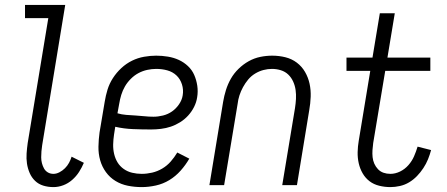

<svg xmlns="http://www.w3.org/2000/svg" viewBox="-20 -755 1821 783"><path d="M198 8Q176 8 156.5 2Q137 -4 123 -17.5Q109 -31 101 -49.5Q93 -68 90 -88Q87 -108 88.5 -129.5Q90 -151 93 -172L177 -681H82V-735H246L152 -163Q150 -150 149 -138Q148 -126 148 -113.5Q148 -101 151 -89.5Q154 -78 159.5 -68Q165 -58 175 -52Q185 -46 198 -46Q210 -46 222.5 -52.5Q235 -59 245 -69Q255 -79 261.5 -91Q268 -103 272 -116L322 -91Q314 -72 302.5 -54Q291 -36 274.5 -21.5Q258 -7 238 0.5Q218 8 198 8Z M558 8Q529 8 501.5 2.5Q474 -3 451 -17Q428 -31 412 -53Q396 -75 388.5 -101.5Q381 -128 381.5 -157Q382 -186 386 -215L407 -340Q411 -365 418.5 -389.5Q426 -414 440.5 -436.5Q455 -459 475 -477.5Q495 -496 518.5 -507.5Q542 -519 567.5 -523.5Q593 -528 617 -528Q641 -528 665 -524Q689 -520 709.5 -510.5Q730 -501 746.5 -485.5Q763 -470 772 -449.5Q781 -429 784.5 -405.5Q788 -382 784 -358Q781 -338 771.5 -319Q762 -300 747.5 -284Q733 -268 714.5 -256.5Q696 -245 676.5 -238.5Q657 -232 636.5 -229.5Q616 -227 596 -227Q559 -227 522 -228.5Q485 -230 450 -238L445 -206Q442 -186 441.5 -166Q441 -146 445.5 -127Q450 -108 459.5 -92.5Q469 -77 484.5 -66Q500 -55 519 -50.5Q538 -46 558 -46Q579 -46 600.5 -51Q622 -56 641.5 -67.5Q661 -79 676 -96Q691 -113 703 -133L752 -108Q737 -82 716.5 -59Q696 -36 670.5 -20.5Q645 -5 615.5 1.5Q586 8 558 8ZM606 -279Q625 -279 645 -284Q665 -289 681.5 -300.5Q698 -312 710 -329.5Q722 -347 725 -366Q729 -389 722 -411Q715 -433 699.5 -447.5Q684 -462 662.5 -468Q641 -474 617 -474Q599 -474 580.5 -470Q562 -466 545 -457Q528 -448 513.5 -433.5Q499 -419 489.5 -402.5Q480 -386 474.5 -368Q469 -350 466 -331L459 -293Q476 -288 494.5 -286.5Q513 -285 532 -284Q551 -283 569 -281Q587 -279 606 -279Z M834 0 890 -340Q894 -364 901.5 -388Q909 -412 921.5 -434Q934 -456 953 -474.5Q972 -493 994.5 -505.5Q1017 -518 1041.5 -523Q1066 -528 1090 -528Q1118 -528 1144 -521.5Q1170 -515 1190.5 -499.5Q1211 -484 1224 -461.5Q1237 -439 1242.5 -413.5Q1248 -388 1247 -360.5Q1246 -333 1241 -305L1191 0H1131L1183 -314Q1186 -333 1187 -351.5Q1188 -370 1185.5 -388Q1183 -406 1175.5 -422.5Q1168 -439 1155.5 -451Q1143 -463 1125.5 -468.5Q1108 -474 1089 -474Q1072 -474 1054.5 -469.5Q1037 -465 1020.5 -455Q1004 -445 992 -430.5Q980 -416 971 -399.5Q962 -383 956.5 -366Q951 -349 949 -331L894 0Z M1572 8Q1549 8 1526.5 2.5Q1504 -3 1487 -16Q1470 -29 1459 -48Q1448 -67 1443 -89Q1438 -111 1438.5 -134.5Q1439 -158 1443 -181L1490 -466H1393V-520H1499L1529 -701H1590L1560 -520H1735V-466H1551L1502 -172Q1500 -158 1499 -143Q1498 -128 1499.5 -114Q1501 -100 1506.5 -87.5Q1512 -75 1521.5 -65Q1531 -55 1544 -50.5Q1557 -46 1572 -46Q1592 -46 1611.5 -55.5Q1631 -65 1645.5 -81.5Q1660 -98 1668.5 -117.5Q1677 -137 1683 -157L1738 -143Q1733 -124 1725.5 -105.5Q1718 -87 1706.5 -69.5Q1695 -52 1680.5 -37Q1666 -22 1648.5 -11.5Q1631 -1 1611 3.5Q1591 8 1572 8Z"/></svg>

Font: Iosevka QP Light
Style: Italic
Weight: 300
Italic angle: -9°
Designer: Belleve Invis
Foundry: Belleve Invis
Version: Version 20.0.0; ttfautohint (v1.8.4)